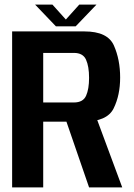

<svg xmlns="http://www.w3.org/2000/svg" viewBox="-20 -811 580 831"><path d="M32.5 0H167V-284.5H341.5Q443.5 -284.5 471.8 -341.8Q500 -399 500 -475.5Q500 -553 473 -614Q446 -675 345.5 -675H32.5ZM365.5 0H509L389 -323.5L257 -315ZM167 -367.5V-582H300Q339 -582 352.2 -553Q365.5 -524 365.5 -474Q365.5 -425.5 352.5 -396.5Q339.5 -367.5 300 -367.5ZM222 -697H307.5L397.5 -791H323L265 -726.5L207 -791H132Z"/></svg>

Font: Anybody SemiCondensed SemiBold
Style: Regular
Weight: 600
Width: 4
Version: Version 1.113;gftools[0.9.25]